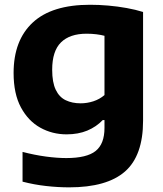

<svg xmlns="http://www.w3.org/2000/svg" viewBox="-20 -576 700 826"><path d="M277.5 230Q229.5 230 178.2 224.2Q127 218.5 77 205.5V77.5Q129 91 177.2 97.5Q225.5 104 265 104Q353.5 104 391.5 73.5Q429.5 43 429.5 -25.5V-59.5H422Q394.5 -30.5 355.5 -14.2Q316.5 2 266.5 2Q205 2 153.2 -26.8Q101.5 -55.5 70 -114Q38.5 -172.5 38.5 -262Q38.5 -402.5 120.8 -479Q203 -555.5 367.5 -555.5Q405.5 -555.5 445.8 -552Q486 -548.5 524.8 -541.5Q563.5 -534.5 595.5 -524.5V-56.5Q595.5 93.5 517.8 161.8Q440 230 277.5 230ZM327 -131.5Q354.5 -131.5 381.5 -140.2Q408.5 -149 429.5 -167V-422Q414.5 -426 394.8 -428.5Q375 -431 352.5 -431Q280.5 -431 242.5 -393.8Q204.5 -356.5 204.5 -276Q204.5 -221.5 219.8 -189.8Q235 -158 262.8 -144.8Q290.5 -131.5 327 -131.5Z"/></svg>

Font: Encode Sans SemiExpanded
Style: Bold
Weight: 700
Width: 6
Designer: Multiple Designers
Foundry: Impallari Type
Version: Version 3.002